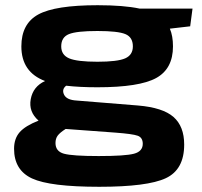

<svg xmlns="http://www.w3.org/2000/svg" viewBox="-20 -528 776 737"><path d="M710 -427 632 -418Q644 -390 644 -350Q644 -264 579.5 -228.5Q515 -193 354 -193Q285 -193 234 -199Q216 -185 226 -164.5Q236 -144 275 -142L510 -123Q605 -115 646 -79Q687 -43 687 27Q687 123 616.5 156Q546 189 361 189Q172 189 103 157Q34 125 34 43Q34 4 55.5 -20.5Q77 -45 128 -65Q89 -99 98 -147.5Q107 -196 153 -217Q62 -251 62 -350Q62 -437 127 -472.5Q192 -508 355 -508Q455 -508 516 -495H719ZM354 -291Q431 -291 460.5 -304Q490 -317 490 -350Q490 -385 461.5 -397Q433 -409 354 -409Q274 -409 244.5 -397Q215 -385 215 -350Q215 -317 245.5 -304Q276 -291 354 -291ZM528 24Q528 0 508.5 -7Q489 -14 422 -19L232 -33Q210 -19 201.5 -7.5Q193 4 193 21Q193 53 225.5 62Q258 71 359 71Q461 71 494.5 62Q528 53 528 24Z"/></svg>

Font: Exo 2 Expanded
Style: Bold
Weight: 700
Width: 7
Designer: Natanael Gama
Version: Version 1.001;PS 001.001;hotconv 1.0.70;makeotf.lib2.5.58329